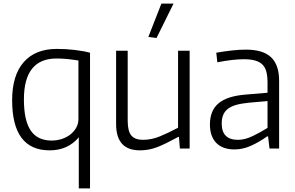

<svg xmlns="http://www.w3.org/2000/svg" viewBox="-20 -820 1631 1060"><path d="M415 -62Q355 10 254 10Q47 10 47 -267Q47 -404 111 -477Q175 -550 294 -550Q342 -550 390.5 -544.5Q439 -539 477 -529V220H415ZM265 -44Q295 -44 322 -53Q349 -62 369 -78Q389 -94 401 -115.5Q413 -137 413 -162V-486Q375 -492 346.5 -494.5Q318 -497 292 -497Q112 -497 112 -271Q112 -155 149.5 -99.5Q187 -44 265 -44Z M799 -616 871 -800H938L844 -610ZM752 10Q621 10 621 -135V-540H685V-153Q685 -96 705 -72Q725 -48 770 -48Q816 -48 862.5 -67Q909 -86 963 -115V-540H1027V0H973L968 -64H964Q927 -44 898.5 -30Q870 -16 846 -7Q822 2 799.5 6Q777 10 752 10Z M1275 5Q1209 5 1174 -31Q1139 -67 1139 -133Q1139 -210 1187 -250Q1235 -290 1338 -298L1457 -308V-363Q1457 -399 1450.5 -424Q1444 -449 1428.5 -464Q1413 -479 1388 -486Q1363 -493 1327 -493Q1265 -493 1180 -476L1174 -529Q1221 -537 1261 -541.5Q1301 -546 1338 -546Q1432 -546 1476.5 -504Q1521 -462 1521 -374V0H1468L1460 -67H1455Q1410 -35 1365 -15Q1320 5 1275 5ZM1294 -48Q1332 -48 1375.5 -69Q1419 -90 1457 -114V-262L1354 -253Q1313 -249 1284.5 -241Q1256 -233 1238 -219Q1220 -205 1212 -185Q1204 -165 1204 -138Q1204 -48 1294 -48Z"/></svg>

Font: Encode Sans Narrow
Style: Light
Weight: 300
Designer: Pablo Impallari, Andres Torresi
Foundry: Pablo Impallari, Andres Torresi
Version: Version 1.000; ttfautohint (v1.00) -l 8 -r 50 -G 200 -x 14 -